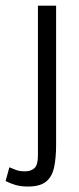

<svg xmlns="http://www.w3.org/2000/svg" viewBox="-32 -520 286 696"><path d="M68.8 156.2Q43 156.2 22.9 150.1Q2.9 144 -11.7 136.2L2 86.4Q11.7 90.3 25.1 95.7Q38.6 101.1 58.6 101.1Q80.1 101.1 92.8 89.6Q105.5 78.1 105.5 44.4V-499.5H171.4V4.4Q171.4 52.7 164.1 86.7Q156.7 120.6 135 138.4Q113.3 156.2 68.8 156.2Z"/></svg>

Font: Pontano Sans Light
Style: Regular
Weight: 300
Designer: Vernon Adams
Foundry: Vernon Adams
Version: Version 2.001